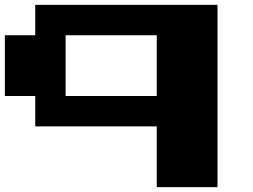

<svg xmlns="http://www.w3.org/2000/svg" viewBox="-20 -770 1040 790"><path d="M125 -687.5V-750H500H875V-375V0H750H625V-125V-250H375H125V-312.5V-375H62.5H0V-500V-625H62.5H125ZM625 -500V-625H437.5H250V-500V-375H437.5H625Z"/></svg>

Font: Press Start 2P
Style: Regular
Weight: 500
Monospace: yes
Version: Version 2.14